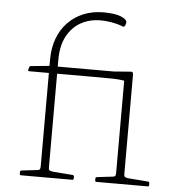

<svg xmlns="http://www.w3.org/2000/svg" viewBox="-53 -788 759 837"><g transform="rotate(5 327.0 -369.5)"><path d="M400 0Q394 0 394 -6V-14Q394 -20 400 -21L469 -29Q477 -30 479.5 -33.5Q482 -37 482 -47V-469L495 -447Q472 -453 443 -454Q414 -455 383 -455H66Q60 -455 61 -461L64 -471Q65 -477 71 -478L152 -486H433L498 -491Q511 -493 514.5 -490Q518 -487 518 -479V-455V-43Q518 -35 521.5 -32.5Q525 -30 535 -28L624 -21Q630 -20 630 -14V-6Q630 0 624 0ZM152 -514Q152 -564 167 -605Q182 -646 210.5 -676Q239 -706 278.5 -722.5Q318 -739 367 -739Q415 -739 442 -728.5Q469 -718 469 -704Q469 -700 468 -696.5Q467 -693 464 -688Q461 -683 455 -685Q443 -690 427.5 -694Q412 -698 394 -700.5Q376 -703 356 -703Q309 -703 271 -682Q233 -661 210.5 -619.5Q188 -578 188 -516Q188 -509 188 -501.5Q188 -494 188 -486V0H152ZM70 0Q64 0 64 -6V-14Q64 -20 70 -21L139 -29Q147 -30 149.5 -33.5Q152 -37 152 -47V-180H188V-43Q188 -35 191.5 -32.5Q195 -30 205 -28L294 -21Q300 -20 300 -14V-6Q300 0 294 0Z"/></g></svg>

Font: Hahmlet Thin
Style: Regular
Weight: 250
Version: Version 1.002